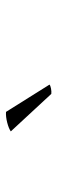

<svg xmlns="http://www.w3.org/2000/svg" viewBox="204 -956 192 640"><g transform="rotate(-90 300.0 -636.0)"><path d="M247 -712 338 -567Q335 -564 325 -562Q315 -560 307 -561L182 -696Q192 -703 211.5 -708Q231 -713 247 -712Z"/></g></svg>

Font: Arima Madurai Light
Style: Regular
Weight: 300
Designer: Joana Correia and Natanael Gama
Foundry: NDISCOVER
Version: Version 1.019